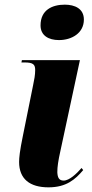

<svg xmlns="http://www.w3.org/2000/svg" viewBox="-20 -794 394 824"><path d="M233 -622C288 -622 340 -652 340 -710C340 -757 301 -774 258 -774C205 -774 154 -752 154 -685C154 -641 189 -622 233 -622ZM188 10C265 10 303 -24 337 -64L330 -73C309 -49 278 -19 253 -19C232 -19 227 -34 226 -55C226 -78 230 -105 239 -145L323 -536H74L72 -526H85C123 -526 131 -517 131 -493C131 -473 127 -451 122 -428L78 -210C65 -147 62 -117 62 -99C62 -26 108 10 188 10Z"/></svg>

Font: Noto Serif Display Condensed Black
Style: Italic
Weight: 900
Width: 3
Italic angle: -12°
Designer: Monotype Design Team
Foundry: Monotype Imaging Inc.
Version: Version 2.009